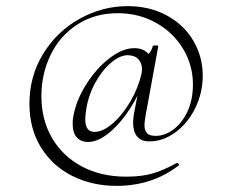

<svg xmlns="http://www.w3.org/2000/svg" viewBox="-20 -511 757 626"><path d="M414 -111Q414 -118 416 -136L428 -199Q393 -131 349 -89.5Q305 -48 267 -48Q245 -48 231 -62.5Q217 -77 217 -107Q217 -119 218 -125Q226 -179 259 -232.5Q292 -286 335.5 -320Q379 -354 418 -354Q448 -354 464 -335Q475 -346 478 -361Q480 -363 486 -363Q498 -363 496 -360L455 -136Q451 -112 451 -104Q451 -86 459 -77Q467 -68 488 -68Q517 -68 545 -88.5Q573 -109 591 -147Q609 -185 609 -236Q609 -299 576.5 -352.5Q544 -406 488 -437Q432 -468 364 -468Q289 -468 232 -431Q175 -394 145 -332Q115 -270 115 -198Q115 -120 150 -60.5Q185 -1 247.5 32Q310 65 391 65Q439 65 474.5 55.5Q510 46 557 20H558Q560 20 562.5 23.5Q565 27 563 28Q477 95 360 95Q280 95 215.5 62.5Q151 30 113.5 -30.5Q76 -91 76 -173Q76 -263 121 -336Q166 -409 240 -450Q314 -491 396 -491Q468 -491 524 -460.5Q580 -430 610.5 -378Q641 -326 641 -264Q641 -209 617 -159.5Q593 -110 552.5 -80Q512 -50 467 -50Q440 -50 427 -66Q414 -82 414 -111ZM441 -269Q443 -279 443 -285Q443 -305 431 -318Q419 -331 396 -331Q371 -331 342 -306.5Q313 -282 290.5 -241Q268 -200 261 -153Q258 -135 258 -122Q258 -81 288 -81Q316 -81 348 -109Q380 -137 405.5 -181Q431 -225 441 -269Z"/></svg>

Font: Cormorant Garamond Light
Style: Regular
Weight: 300
Designer: Christian Thalmann (Catharsis Fonts)
Version: Version 3.000